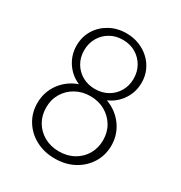

<svg xmlns="http://www.w3.org/2000/svg" viewBox="-196 -981 1075 1138"><g transform="rotate(30 342.0 -412.0)"><path d="M341.5 16Q268.5 16 211.2 -14.8Q154 -45.5 121.2 -98.8Q88.5 -152 88.5 -218Q88.5 -293.5 131.2 -352.5Q174 -411.5 246 -437.5Q187.5 -463 153.5 -514.8Q119.5 -566.5 119.5 -630Q119.5 -689.5 148.5 -737Q177.5 -784.5 227.8 -812.2Q278 -840 341.5 -840Q388 -840 428.2 -824.2Q468.5 -808.5 499 -780.2Q529.5 -752 546.8 -713.8Q564 -675.5 564 -630.5Q564 -566.5 529.8 -514.8Q495.5 -463 437.5 -437.5Q509.5 -411 552.2 -352Q595 -293 595 -218Q595 -152 562.2 -99Q529.5 -46 472.5 -15Q415.5 16 341.5 16ZM341.5 -33Q399 -33 443 -57.8Q487 -82.5 511.8 -125Q536.5 -167.5 536.5 -221Q536.5 -276 511 -318.5Q485.5 -361 441.5 -385.8Q397.5 -410.5 341.5 -410.5Q287 -410.5 242.8 -386Q198.5 -361.5 172.8 -319Q147 -276.5 147 -221.5Q147 -167.5 172 -125Q197 -82.5 241 -57.8Q285 -33 341.5 -33ZM341.5 -460Q390.5 -460 428.8 -481.8Q467 -503.5 489 -541.5Q511 -579.5 511 -627.5Q511 -675.5 488.8 -713.8Q466.5 -752 428.5 -774Q390.5 -796 341.5 -796Q293.5 -796 255.2 -774Q217 -752 194.8 -713.8Q172.5 -675.5 172.5 -627.5Q172.5 -579.5 194.5 -541.5Q216.5 -503.5 254.8 -481.8Q293 -460 341.5 -460Z"/></g></svg>

Font: Spartan Thin Light
Style: Regular
Weight: 300
Version: Version 1.004